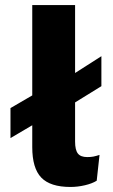

<svg xmlns="http://www.w3.org/2000/svg" viewBox="-20 -732 447 762"><path d="M382.4 -509V-390L248 -307L189.4 -282.8L21.6 -184V-303L163 -385.4L220.6 -405.6ZM278 -712V-170.2Q278 -137 289 -122.8Q300 -108.6 326.2 -108.6Q340.8 -108.6 351.1 -110.7Q361.4 -112.8 375 -117.2L363.8 -14.8Q346 -3.6 317.1 3.2Q288.2 10 259.8 10Q179.6 10 143.8 -27.2Q108 -64.4 108 -148V-712Z"/></svg>

Font: Work Sans
Style: Regular
Weight: 400
Designer: Wei Huang
Foundry: Wei Huang
Version: Version 2.006; ttfautohint (v1.8.1.43-b0c9)